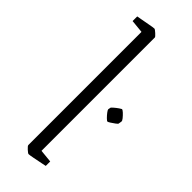

<svg xmlns="http://www.w3.org/2000/svg" viewBox="-220 -666 702 702"><g transform="rotate(45 131.5 -315.0)"><path d="M107 10Q104 10 93.5 0.5Q83 -9 83 -13V-598L32 -603V-627Q32 -627 49 -630Q66 -633 84.5 -636.5Q103 -640 108 -640Q111 -640 121.5 -630.5Q132 -621 132 -618V-32L182 -27V-4Q182 -4 165 -0.5Q148 3 130 6.5Q112 10 107 10ZM199 -322Q200 -324 207.5 -330.5Q215 -337 223 -342.5Q231 -348 232 -348Q236 -348 243.5 -341Q251 -334 257.5 -326Q264 -318 263 -314L261 -302Q261 -300 253 -294Q245 -288 237 -283Q229 -278 227 -278Q224 -278 216.5 -285.5Q209 -293 203 -301Q197 -309 197 -312Z"/></g></svg>

Font: Grenze Gotisch ExtraLight
Style: Regular
Weight: 200
Designer: Renata Polastri
Foundry: Omnibus-Type
Version: Version 1.001